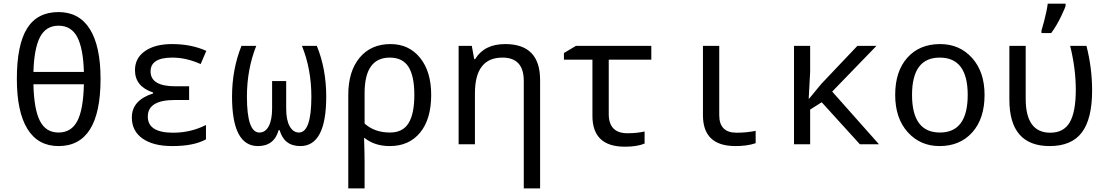

<svg xmlns="http://www.w3.org/2000/svg" viewBox="-20 -786 6041 1046"><path d="M298.8 9.8Q187 9.8 129.4 -83.7Q71.8 -177.2 71.8 -356Q71.8 -541.5 127.4 -630.9Q183.1 -720.2 298.8 -720.2Q411.6 -720.2 469.7 -627.2Q527.8 -534.2 527.8 -356Q527.8 9.8 298.8 9.8ZM162.1 -394H437Q433.6 -521 401.1 -583.5Q368.7 -646 298.8 -646Q231 -646 198.5 -585Q166 -523.9 162.1 -394ZM437 -327.1H162.1Q165 -191.4 197.3 -127.7Q229.5 -64 298.8 -64Q368.2 -64 401.1 -126.5Q434.1 -189 437 -327.1Z M1010.3 -315.9V-241.2H932.1Q785.2 -241.2 785.2 -150.9Q785.2 -63 923.3 -63Q1019 -63 1102.1 -105V-26.9Q1036.6 9.8 918 9.8Q814.9 9.8 756.6 -31.2Q698.2 -72.3 698.2 -146Q698.2 -240.2 814 -276.9V-282.2Q715.3 -314.5 715.3 -403.8Q715.3 -469.7 770 -507.8Q824.7 -545.9 917 -545.9Q1022.5 -545.9 1104 -508.8L1073.2 -437Q994.6 -472.2 918.9 -472.2Q800.3 -472.2 800.3 -397Q800.3 -315.9 935.1 -315.9Z M1295.4 -536.1H1376Q1325.2 -408.2 1325.2 -259.8Q1325.2 -64 1393.1 -64Q1425.8 -64 1444.1 -98.6Q1462.4 -133.3 1462.4 -194.8V-344.2H1539.1V-194.8Q1539.1 -131.3 1558.3 -97.7Q1577.6 -64 1608.4 -64Q1676.3 -64 1676.3 -259.8Q1676.3 -409.2 1625 -536.1H1706.1Q1757.3 -410.2 1757.3 -259.8Q1757.3 9.8 1616.2 9.8Q1527.8 9.8 1503.4 -77.1H1498Q1473.6 9.8 1385.3 9.8Q1244.1 9.8 1244.1 -259.8Q1244.1 -407.2 1295.4 -536.1Z M1966.3 -34.2H1963.4Q1966.3 50.8 1966.3 98.1V240.2H1877.4V-269Q1877.4 -397.5 1939.2 -471.7Q2001 -545.9 2107.4 -545.9Q2208 -545.9 2268.6 -470.9Q2329.1 -396 2329.1 -269Q2329.1 -137.2 2268.8 -63.7Q2208.5 9.8 2103.5 9.8Q2021.5 9.8 1966.3 -34.2ZM1966.3 -112.8Q2021 -64 2104.5 -64Q2174.8 -64 2206.1 -115.5Q2237.3 -167 2237.3 -269Q2237.3 -371.1 2205.6 -421.6Q2173.8 -472.2 2103.5 -472.2Q1966.3 -472.2 1966.3 -278.8Z M2833.5 240.2V-345.2Q2833.5 -472.2 2717.3 -472.2Q2567.4 -472.2 2567.4 -277.8V0H2478.5V-536.1H2550.3L2563.5 -463.9H2568.4Q2618.2 -545.9 2732.4 -545.9Q2922.4 -545.9 2922.4 -350.1V240.2Z M3528.3 -536.1V-460.9H3296.4V-165Q3296.4 -60.1 3398.4 -60.1Q3450.7 -60.1 3491.7 -69.8V-3.9Q3450.7 13.2 3384.3 13.2Q3207.5 13.2 3207.5 -154.8V-460.9H3052.2V-497.1L3117.7 -536.1Z M3898.4 -536.1V-158.2Q3898.4 -63 3992.7 -63Q4047.4 -63 4096.7 -73.2V-5.9Q4051.3 9.8 3986.8 9.8Q3809.6 9.8 3809.6 -158.2V-536.1Z M4387.7 -248 4454.6 -329.1 4650.9 -536.1H4754.9L4513.7 -287.1L4768.6 0H4664.6L4456.5 -229L4393.6 -189V0H4305.7V-536.1H4393.6V-394L4385.7 -248Z M5098.6 9.8Q4993.2 9.8 4925 -66.2Q4856.9 -142.1 4856.9 -269Q4856.9 -397.5 4923.1 -471.7Q4989.3 -545.9 5101.6 -545.9Q5208 -545.9 5275.9 -470.2Q5343.8 -394.5 5343.8 -269Q5343.8 -139.6 5276.9 -64.9Q5210 9.8 5098.6 9.8ZM5100.6 -64Q5252 -64 5252 -269Q5252 -472.2 5099.6 -472.2Q4948.7 -472.2 4948.7 -269Q4948.7 -64 5100.6 -64Z M5479 -536.1H5567.9V-248Q5567.9 -63 5701.7 -63Q5774.9 -63 5807.9 -119.6Q5840.8 -176.3 5840.8 -296.9Q5840.8 -412.6 5810.1 -536.1H5898.9Q5929.7 -416.5 5929.7 -293Q5929.7 -137.7 5873.5 -64Q5817.4 9.8 5698.7 9.8Q5479 9.8 5479 -243.2ZM5653.8 -619.1 5668.5 -671.4Q5683.1 -727.1 5688 -766.1H5785.2V-755.9Q5785.2 -748 5761 -697.3Q5736.8 -646.5 5707 -606H5653.8Z"/></svg>

Font: Apple Sans Adjectives
Style: Regular
Weight: 400
Monospace: yes
Foundry: Apple Sans Adjectives
Version: Version 0.01